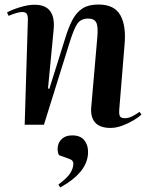

<svg xmlns="http://www.w3.org/2000/svg" viewBox="-20 -551 653 848"><path d="M605 -45Q592 -33 569.5 -19.5Q547 -6 520 4Q493 14 468 14Q421 14 400 -10Q379 -34 383 -78L410 -389Q414 -434 405 -451.5Q396 -469 370 -469Q338 -469 322.5 -447.5Q307 -426 288 -365L174 0H89L103 -460Q104 -479 99 -488.5Q94 -498 78 -498Q68 -498 52.5 -493.5Q37 -489 18 -481L11 -496Q21 -502 41.5 -510Q62 -518 86.5 -524Q111 -530 133 -530Q181 -530 201.5 -502Q222 -474 217 -421L192 -160L198 -159L268 -382Q283 -432 301 -465Q319 -498 345.5 -514.5Q372 -531 415 -531Q485 -531 511.5 -484Q538 -437 530 -352L507 -71Q505 -49 509 -39Q513 -29 531 -29Q548 -29 565.5 -38Q583 -47 596 -57ZM246 277 238 264Q276 236 290 214Q304 192 304 172Q304 165 300 159.5Q296 154 284 150L240 134Q232 115 235.5 95Q239 75 255 61Q271 47 299 47Q335 47 352 68Q369 89 369 120Q369 209 246 277Z"/></svg>

Font: Literata 72pt SemiBold
Style: Italic
Weight: 600
Italic angle: -2°
Designer: Latin by Veronika Burian and Jose Scaglione. Greek by Irene Vlachou. Cyrillic by Vera Evstafieva
Foundry: TypeTogether
Version: Version 3.002